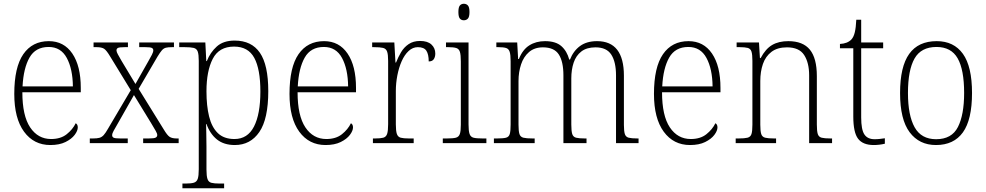

<svg xmlns="http://www.w3.org/2000/svg" viewBox="-20 -762 5251 1022"><path d="M248 10Q160 10 108 -61Q56 -132 56 -262Q56 -404 104 -473.5Q152 -543 240 -543Q320 -543 365 -477Q410 -411 410 -294V-271H99Q99 -146 140.5 -84Q182 -22 252 -22Q303 -22 335 -47.5Q367 -73 383 -106Q394 -100 394 -84Q394 -66 377.5 -44Q361 -22 328.5 -6Q296 10 248 10ZM368 -302Q367 -395 335.5 -453.5Q304 -512 239 -512Q169 -512 137 -455.5Q105 -399 100 -302Z M458 0V-25H475Q497 -25 509.5 -28.5Q522 -32 532 -43Q542 -54 555 -77L676 -282L566 -462Q547 -494 534 -502.5Q521 -511 494 -511H478V-536H661V-511H644Q614 -511 607 -506.5Q600 -502 600 -494Q600 -486 607.5 -472.5Q615 -459 627 -438L701 -315L769 -435Q781 -456 788.5 -470.5Q796 -485 796 -494Q796 -503 788 -507Q780 -511 753 -511H721V-536H906V-511H896Q875 -511 863 -508Q851 -505 841.5 -494Q832 -483 818 -460L718 -289L851 -74Q870 -42 883 -33.5Q896 -25 921 -25H931V0H742V-25H772Q800 -25 808.5 -29.5Q817 -34 817 -43Q817 -51 809 -65Q801 -79 786 -104L693 -256L605 -101Q593 -80 585 -66Q577 -52 577 -42Q577 -33 585 -29Q593 -25 620 -25H660V0Z M951 240V215H969Q997 215 1012 210.5Q1027 206 1032.5 190Q1038 174 1038 139V-438Q1038 -472 1032.5 -487.5Q1027 -503 1011 -507Q995 -511 963 -511H934V-536H1073L1078 -437H1081Q1099 -483 1134 -514.5Q1169 -546 1229 -546Q1319 -546 1363.5 -481Q1408 -416 1408 -277Q1408 -129 1360.5 -59.5Q1313 10 1230 10Q1172 10 1135 -19.5Q1098 -49 1079 -102H1077Q1077 -85 1078 -55Q1079 -25 1079 18V140Q1079 175 1084.5 191Q1090 207 1105 211Q1120 215 1148 215H1173V240ZM1228 -22Q1298 -22 1332 -88.5Q1366 -155 1366 -275Q1366 -394 1333.5 -454Q1301 -514 1226 -514Q1146 -514 1112.5 -449Q1079 -384 1079 -276Q1079 -199 1093 -142Q1107 -85 1139.5 -53.5Q1172 -22 1228 -22Z M1713 10Q1625 10 1573 -61Q1521 -132 1521 -262Q1521 -404 1569 -473.5Q1617 -543 1705 -543Q1785 -543 1830 -477Q1875 -411 1875 -294V-271H1564Q1564 -146 1605.5 -84Q1647 -22 1717 -22Q1768 -22 1800 -47.5Q1832 -73 1848 -106Q1859 -100 1859 -84Q1859 -66 1842.5 -44Q1826 -22 1793.5 -6Q1761 10 1713 10ZM1833 -302Q1832 -395 1800.5 -453.5Q1769 -512 1704 -512Q1634 -512 1602 -455.5Q1570 -399 1565 -302Z M1965 0V-25H1977Q2005 -25 2020 -29Q2035 -33 2040.5 -49Q2046 -65 2046 -101V-438Q2046 -472 2040.5 -487.5Q2035 -503 2019 -507Q2003 -511 1971 -511H1961V-536H2079L2085 -429H2088Q2099 -457 2114.5 -483.5Q2130 -510 2155 -527Q2180 -544 2216 -544Q2256 -544 2276.5 -525Q2297 -506 2297 -477Q2297 -459 2289 -447Q2281 -435 2262 -435Q2262 -473 2249.5 -492Q2237 -511 2204 -511Q2177 -511 2155 -490.5Q2133 -470 2118 -436Q2103 -402 2095 -360.5Q2087 -319 2087 -278V-100Q2087 -65 2092.5 -49Q2098 -33 2113 -29Q2128 -25 2156 -25H2182V0Z M2449 -654Q2436 -654 2428 -663Q2420 -672 2420 -698Q2420 -724 2428 -733Q2436 -742 2449 -742Q2462 -742 2470.5 -733Q2479 -724 2479 -698Q2479 -672 2470.5 -663Q2462 -654 2449 -654ZM2337 0V-25H2359Q2391 -25 2406.5 -29Q2422 -33 2427.5 -48.5Q2433 -64 2433 -98V-435Q2433 -470 2428 -486Q2423 -502 2408.5 -506.5Q2394 -511 2366 -511H2354V-536H2474V-99Q2474 -65 2479.5 -49Q2485 -33 2500.5 -29Q2516 -25 2548 -25H2569V0Z M2609 0V-25H2626Q2658 -25 2673.5 -29Q2689 -33 2693.5 -49Q2698 -65 2698 -99V-436Q2698 -470 2693 -486Q2688 -502 2674 -506.5Q2660 -511 2632 -511H2622V-536H2733L2738 -448H2742Q2762 -498 2797.5 -520.5Q2833 -543 2881 -543Q2938 -543 2968 -516.5Q2998 -490 3010 -445H3014Q3032 -491 3067.5 -517Q3103 -543 3158 -543Q3301 -543 3301 -359V-97Q3301 -64 3306 -48.5Q3311 -33 3326.5 -29Q3342 -25 3373 -25H3379V0H3259V-361Q3259 -432 3234 -471Q3209 -510 3150 -510Q3103 -510 3074.5 -488Q3046 -466 3033.5 -428.5Q3021 -391 3021 -345V-99Q3021 -64 3026 -48.5Q3031 -33 3046.5 -29Q3062 -25 3093 -25H3102V0H2979V-361Q2979 -434 2954.5 -472Q2930 -510 2870 -510Q2825 -510 2796 -485Q2767 -460 2753.5 -419Q2740 -378 2740 -331V-98Q2740 -64 2745 -48.5Q2750 -33 2766 -29Q2782 -25 2814 -25H2826V0Z M3653 10Q3565 10 3513 -61Q3461 -132 3461 -262Q3461 -404 3509 -473.5Q3557 -543 3645 -543Q3725 -543 3770 -477Q3815 -411 3815 -294V-271H3504Q3504 -146 3545.5 -84Q3587 -22 3657 -22Q3708 -22 3740 -47.5Q3772 -73 3788 -106Q3799 -100 3799 -84Q3799 -66 3782.5 -44Q3766 -22 3733.5 -6Q3701 10 3653 10ZM3773 -302Q3772 -395 3740.5 -453.5Q3709 -512 3644 -512Q3574 -512 3542 -455.5Q3510 -399 3505 -302Z M3896 0V-25H3912Q3943 -25 3959 -29Q3975 -33 3980 -48.5Q3985 -64 3985 -99V-438Q3985 -472 3980 -487.5Q3975 -503 3960 -507Q3945 -511 3917 -511H3901V-536H4020L4025 -453H4029Q4055 -502 4090 -522.5Q4125 -543 4176 -543Q4254 -543 4291 -497.5Q4328 -452 4328 -357V-99Q4328 -64 4333 -48.5Q4338 -33 4353.5 -29Q4369 -25 4400 -25H4409V0H4287V-361Q4287 -428 4260.5 -469Q4234 -510 4169 -510Q4118 -510 4086.5 -486Q4055 -462 4041 -421.5Q4027 -381 4027 -331V-98Q4027 -64 4032 -48.5Q4037 -33 4053 -29Q4069 -25 4100 -25H4111V0Z M4631 10Q4573 10 4547.5 -23.5Q4522 -57 4522 -142V-505H4451V-528Q4491 -530 4512 -552Q4524 -565 4530 -590Q4536 -615 4538 -657H4564V-536H4681V-505H4564V-137Q4564 -72 4581 -46.5Q4598 -21 4635 -21Q4651 -21 4663 -22.5Q4675 -24 4690 -26V3Q4660 10 4631 10Z M4962 10Q4873 10 4822 -58Q4771 -126 4771 -267Q4771 -407 4819.5 -475Q4868 -543 4966 -543Q5057 -543 5105.5 -475.5Q5154 -408 5154 -267Q5154 -125 5105.5 -57.5Q5057 10 4962 10ZM4963 -21Q5046 -21 5079 -86Q5112 -151 5112 -267Q5112 -391 5077.5 -451.5Q5043 -512 4965 -512Q4883 -512 4848 -450.5Q4813 -389 4813 -267Q4813 -148 4848.5 -84.5Q4884 -21 4963 -21Z"/></svg>

Font: Noto Serif Khmer SemiCondensed ExtraLight
Style: Regular
Weight: 200
Width: 4
Designer: Danh Hong and the Monotype Design Team
Foundry: Monotype Imaging Inc.
Version: Version 2.004; ttfautohint (v1.8.4.7-5d5b)